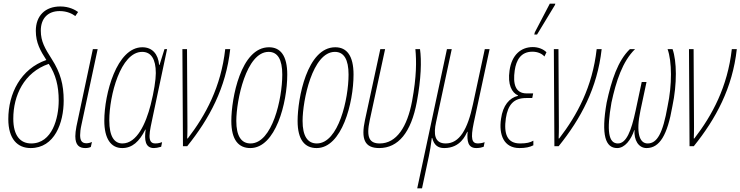

<svg xmlns="http://www.w3.org/2000/svg" viewBox="-20 -792 4011 1040"><path d="M146 10C276 10 325 -127 325 -247C325 -335 307 -399 261 -471C224 -529 201 -567 201 -626C201 -693 240 -732 303 -732C344 -732 372 -717 388 -705L403 -727C388 -738 355 -757 307 -757C224 -757 174 -706 174 -625C174 -560 199 -517 231 -467C92 -419 25 -285 25 -147C25 -39 75 10 146 10ZM149 -15C91 -15 52 -56 52 -149C52 -275 110 -400 244 -446C282 -389 298 -326 298 -248C298 -152 263 -15 149 -15Z M442 10C456 10 466 7 472 4L478 -23C470 -19 458 -16 448 -16C424 -16 414 -30 414 -60C414 -74 416 -93 421 -115L509 -526H483L394 -107C390 -86 388 -68 388 -54C388 -5 410 10 442 10Z M642 10C696 10 735 -25 767 -90H769C761 -33 767 10 814 10C824 10 835 8 853 3L858 -22C838 -15 828 -15 821 -15C798 -15 790 -30 790 -56C790 -83 800 -123 809 -167L885 -526H871L844 -440H842C837 -499 805 -536 751 -536C612 -536 545 -283 545 -138C545 -42 580 10 642 10ZM643 -15C600 -15 572 -51 572 -140C572 -274 633 -511 750 -511C798 -511 824 -473 824 -396C824 -360 814 -294 796 -224C770 -123 722 -15 643 -15Z M971 0H994C1114 -149 1204 -316 1227 -526H1200C1177 -321 1094 -168 997 -42H994C996 -79 995 -137 995 -153L993 -526H968Z M1336 10C1473 10 1536 -235 1536 -388C1536 -491 1499 -536 1437 -536C1284 -536 1233 -258 1233 -137C1233 -33 1273 10 1336 10ZM1337 -15C1287 -15 1260 -55 1260 -137C1260 -247 1313 -511 1435 -511C1484 -511 1509 -470 1509 -388C1509 -257 1455 -15 1337 -15Z M1695 10C1832 10 1895 -235 1895 -388C1895 -491 1858 -536 1796 -536C1643 -536 1592 -258 1592 -137C1592 -33 1632 10 1695 10ZM1696 -15C1646 -15 1619 -55 1619 -137C1619 -247 1672 -511 1794 -511C1843 -511 1868 -470 1868 -388C1868 -257 1814 -15 1696 -15Z M2034 10C2137 10 2207 -74 2238 -241C2261 -364 2264 -464 2255 -526H2230C2236 -461 2237 -379 2212 -244C2186 -105 2128 -15 2037 -15C1982 -15 1962 -46 1983 -142L2066 -526H2040L1957 -142C1935 -40 1954 10 2034 10Z M2240 228H2266L2303 54C2309 26 2314 -4 2319 -45H2321C2331 -6 2352 10 2386 10C2475 10 2502 -61 2511 -78H2513C2509 -29 2514 10 2560 10C2579 10 2591 6 2600 3L2605 -22C2593 -17 2578 -15 2569 -15C2536 -15 2528 -40 2546 -126L2632 -526H2606L2542 -228C2513 -91 2469 -15 2394 -15C2333 -15 2328 -67 2342 -130L2427 -526H2401Z M2874 -605H2889L2986 -765L2988 -772H2958L2877 -617ZM2794 10C2826 10 2850 5 2869 -5V-30C2852 -20 2832 -15 2797 -15C2727 -15 2708 -67 2720 -151C2731 -224 2762 -261 2830 -261H2863L2868 -286H2833C2770 -286 2758 -339 2768 -410C2776 -466 2801 -512 2864 -512C2893 -512 2916 -501 2929 -486L2940 -509C2923 -526 2896 -537 2866 -537C2802 -537 2752 -495 2740 -410C2729 -334 2752 -290 2786 -275V-273C2739 -262 2704 -221 2694 -149C2681 -62 2709 10 2794 10Z M2983 0H3006C3126 -149 3216 -316 3239 -526H3212C3189 -321 3106 -168 3009 -42H3006C3008 -79 3007 -137 3007 -153L3005 -526H2980Z M3323 10C3364 10 3398 -34 3416 -88H3417C3413 -33 3439 10 3482 10C3553 10 3595 -60 3622 -216C3648 -339 3646 -461 3623 -526H3596C3620 -460 3621 -332 3596 -216C3570 -68 3539 -15 3488 -15C3443 -15 3424 -74 3449 -193L3482 -348H3456L3423 -193C3399 -80 3372 -15 3327 -15C3276 -15 3265 -82 3292 -236C3317 -352 3352 -460 3420 -526H3392C3327 -464 3292 -357 3266 -236C3235 -59 3260 10 3323 10Z M3715 0H3738C3858 -149 3948 -316 3971 -526H3944C3921 -321 3838 -168 3741 -42H3738C3740 -79 3739 -137 3739 -153L3737 -526H3712Z"/></svg>

Font: Noto Sans ExtraCondensed Thin
Style: Italic
Weight: 100
Width: 2
Italic angle: -12°
Designer: Monotype Design Team
Foundry: Monotype Imaging Inc.
Version: Version 2.013